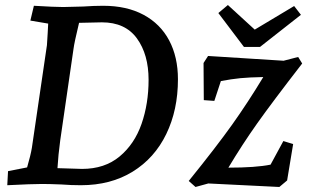

<svg xmlns="http://www.w3.org/2000/svg" viewBox="-20 -733 1238 765"><path d="M12 -51 88 -66Q102 -114 107 -144L167 -553L170 -601L172 -639L101 -651L115 -710Q198 -705 232 -705L311 -707Q355 -710 391 -710Q485 -710 552 -674Q619 -638 654 -572Q689 -506 689 -417Q689 -295 642.5 -199Q596 -103 508.5 -49Q421 5 302 5Q263 5 225 2Q175 0 148 0Q107 0 9 5ZM242 -62 307 -60Q397 -60 456.5 -109.5Q516 -159 544 -239.5Q572 -320 572 -415Q572 -516 525.5 -580Q479 -644 386 -644L295 -642Q276 -563 273 -539L220 -174Q212 -115 209 -63ZM1029 -426Q973 -425 937.5 -421.5Q902 -418 860 -410L834 -331L792 -334L791 -482L809 -510L1110 -491L1168 -506L1184 -480Q1064 -325 1004.5 -241Q945 -157 890 -65Q999 -65 1058 -77L1109 -171L1148 -159L1124 -14L1093 12L810 -2L759 12L732 -12Q842 -148 905 -236.5Q968 -325 1029 -426ZM1179 -674 1016 -546H952L850 -681L888 -713L995 -615L1152 -709Z"/></svg>

Font: Andada Pro SemiBold
Style: Italic
Weight: 600
Italic angle: -6.99998°
Designer: Carolina Giovagnoli
Foundry: Huerta Tipografica
Version: Version 3.005